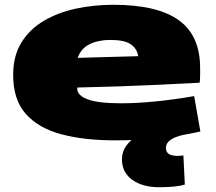

<svg xmlns="http://www.w3.org/2000/svg" viewBox="-20 -577 902 803"><path d="M460 10Q332 10 236.5 -15.5Q141 -41 88 -100.5Q35 -160 35 -264Q35 -343 69.5 -399Q104 -455 163.5 -490Q223 -525 298 -541Q373 -557 454 -557Q637 -557 727 -493Q817 -429 817 -292Q817 -280 817 -262.5Q817 -245 815 -231Q734 -227 609 -221Q484 -215 304 -211Q303 -209 303 -205Q304 -177 348 -161Q392 -145 488 -145Q550 -145 627.5 -152.5Q705 -160 792 -175L818 -27Q734 -8 649 1Q564 10 460 10ZM305 -335Q378 -337 446.5 -339Q515 -341 558 -342Q553 -374 526.5 -392Q500 -410 441 -410Q392 -410 355.5 -392.5Q319 -375 305 -335ZM646 206Q576 206 533 175Q490 144 490 89Q490 57 508.5 32Q527 7 554.5 -8.5Q582 -24 609 -30L751 -14Q711 -5 692.5 8.5Q674 22 674 41Q674 60 687 67.5Q700 75 723 75Q730 75 736 74.5Q742 74 747 73L753 195Q716 206 646 206Z"/></svg>

Font: Georama Extra Expanded ExtraBold
Style: Regular
Weight: 800
Width: 8
Designer: Jean-Baptiste Levee
Foundry: Production Type
Version: Version 1.000